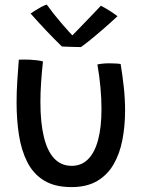

<svg xmlns="http://www.w3.org/2000/svg" viewBox="-20 -776 629 822"><path d="M397 -500Q404.5 -502 418.8 -503.5Q433 -505 447.5 -505Q459.5 -505 473.8 -504.2Q488 -503.5 496.5 -502Q504.5 -453.5 510 -403Q515.5 -352.5 515.5 -303.5Q515.5 -236.5 504 -177Q492.5 -117.5 466.2 -72.2Q440 -27 395.8 -1Q351.5 25 286 25Q214.5 25 168.5 -3.2Q122.5 -31.5 97 -81.8Q71.5 -132 61.2 -197.5Q51 -263 51 -337.5Q51 -383 54 -429.5Q57 -476 60.5 -520.5Q69.5 -521 83.2 -521Q97 -521 108 -520.5Q123.5 -519.5 138.8 -517.8Q154 -516 164 -513Q159 -468 156 -424Q153 -380 153 -339Q153 -251 167.8 -190Q182.5 -129 212.2 -97.5Q242 -66 287 -66Q329 -66 357.2 -94.5Q385.5 -123 400 -177.2Q414.5 -231.5 414.5 -309.5Q414.5 -354 410 -402.8Q405.5 -451.5 397 -500ZM412 -751.5Q420.5 -747.5 431.2 -741Q442 -734.5 452.8 -727.8Q463.5 -721 471.8 -715Q480 -709 483 -706.5Q447 -673 415.2 -645.8Q383.5 -618.5 360.5 -600.2Q337.5 -582 326.5 -574.5Q314.5 -574.5 299 -575Q283.5 -575.5 269 -576Q254.5 -576.5 245 -577Q212.5 -608.5 179.8 -643Q147 -677.5 111 -718Q119 -723.5 130.8 -731Q142.5 -738.5 155.2 -745.5Q168 -752.5 180 -756.5Q194 -737 211.2 -715.2Q228.5 -693.5 245.5 -673.8Q262.5 -654 275.5 -639.8Q288.5 -625.5 293.5 -621.5H287Q297.5 -632 319.2 -654.8Q341 -677.5 366.2 -703.5Q391.5 -729.5 412 -751.5Z"/></svg>

Font: Grandstander Thin
Style: Regular
Weight: 400
Version: Version 1.200